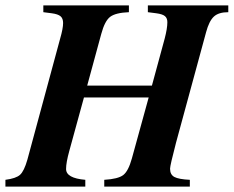

<svg xmlns="http://www.w3.org/2000/svg" viewBox="-52 -689 863 709"><path d="M791 -669V-644Q755 -644 737.5 -627.5Q720 -611 709 -570L598 -162Q576 -78 576 -66Q576 -44 592 -35.5Q608 -27 649 -25V0H333V-25Q384 -28 403 -42.5Q422 -57 435 -104L497 -329H258L204 -132Q192 -89 192 -65Q192 -31 263 -25V0H-32V-25Q7 -30 22 -43.5Q37 -57 49 -99L170 -546Q181 -584 181 -604Q181 -621 171.5 -629Q162 -637 139 -640L108 -644V-669H424V-644Q375 -642 355 -627Q335 -612 322 -564L270 -373H509L556 -546Q566 -584 566 -607Q566 -622 557 -629.5Q548 -637 525 -640L494 -644V-669Z"/></svg>

Font: STIX MathJax Alphabets
Style: Bold Italic
Weight: 700
Italic angle: -16.33°
Designer: MicroPress Inc., with final additions and corrections provided by Coen Hoffman, Elsevier (retired)
Version: Version 1.1.1